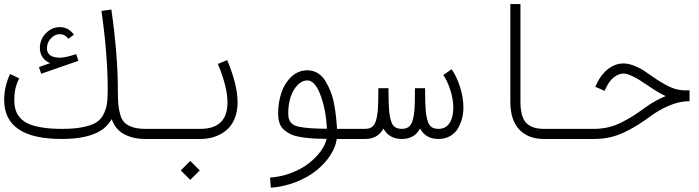

<svg xmlns="http://www.w3.org/2000/svg" viewBox="-172 -671 3373 927"><path d="M348.1 -235.4H397Q397 -192.9 399.4 -166.3Q401.9 -139.6 409.4 -114.7Q417 -89.8 431.6 -76.9Q446.3 -64 470.5 -56.4Q494.6 -48.8 530.3 -48.8V0Q484.4 0 450.9 -12.5Q417.5 -24.9 397.9 -44.9Q378.4 -64.9 366.9 -96.7Q355.5 -128.4 351.8 -160.4Q348.1 -192.4 348.1 -235.4ZM317.9 -618.2 365.7 -625Q397 -405.8 397 -235.4Q397 -188.5 389.2 -153.1Q381.3 -117.7 362.5 -88.1Q343.8 -58.6 313 -39.6Q282.2 -20.5 235.6 -10.3Q189 0 126 0Q-151.9 0 -151.9 -188.5Q-151.9 -252.9 -123.5 -313.5L-79.6 -293Q-93.8 -262.2 -98.4 -239.3Q-103 -216.3 -103 -188.5Q-103 -161.1 -96.7 -140.4Q-90.3 -119.6 -74.5 -101.8Q-58.6 -84 -33 -72.8Q-7.3 -61.5 32.5 -55.2Q72.3 -48.8 126 -48.8Q183.6 -48.8 223.1 -56.2Q262.7 -63.5 287.4 -76.9Q312 -90.3 325.4 -114.5Q338.9 -138.7 343.5 -166Q348.1 -193.4 348.1 -235.4Q348.1 -406.7 317.9 -618.2ZM185.1 -503.4 157.7 -483.9Q142.1 -505.9 116.2 -505.9Q93.3 -505.9 74 -486.1Q54.7 -466.3 54.7 -438.5Q54.7 -392.6 117.7 -392.6Q145 -392.6 195.8 -409.7L206.5 -377.4L26.9 -314.9L16.1 -347.2L70.3 -366.2Q45.9 -375.5 33.2 -395.3Q20.5 -415 20.5 -438.5Q20.5 -480.5 49.3 -510.3Q78.1 -540 116.2 -540Q158.7 -540 185.1 -503.4Z M530.3 -48.8H794.9Q926.3 -48.8 926.3 -176.3Q926.3 -251 879.9 -362.3L924.8 -380.9Q975.1 -261.2 975.1 -176.3Q975.1 -131.8 960.4 -97.2Q945.8 -62.5 920.4 -41.7Q895 -21 863.3 -10.5Q831.5 0 794.9 0H530.3Q520 0 512.9 -7.1Q505.9 -14.2 505.9 -24.4Q505.9 -34.7 512.9 -41.7Q520 -48.8 530.3 -48.8ZM700.7 151.9 746.6 106 792.5 151.9 746.6 197.3Z M1406.2 -49.3Q1401.9 -142.1 1375.2 -212.4Q1348.6 -282.7 1312.5 -282.7Q1275.4 -282.7 1247.6 -237.8Q1219.7 -192.9 1219.7 -122.6Q1219.7 -104 1224.6 -92.3Q1229.5 -80.6 1240.5 -71.8Q1251.5 -63 1273.9 -58.6Q1296.4 -54.2 1326.9 -52Q1357.4 -49.8 1406.2 -49.3ZM1590.8 -48.8V0H1454.1Q1448.2 40 1421.9 80.1Q1395.5 120.1 1354.7 152.8Q1314 185.5 1256.3 208Q1198.7 230.5 1135.7 235.4L1131.8 186.5Q1186.5 182.6 1236.1 163.3Q1285.6 144 1319.8 116.9Q1354 89.8 1376.5 59.1Q1398.9 28.3 1404.8 -0.5Q1364.7 -1 1337.2 -2.7Q1309.6 -4.4 1280.8 -9Q1252 -13.7 1233.6 -22Q1215.3 -30.3 1200 -43.5Q1184.6 -56.6 1177.7 -76.4Q1170.9 -96.2 1170.9 -122.6Q1170.9 -175.8 1186.3 -222.4Q1201.7 -269 1234.6 -300.3Q1267.6 -331.5 1312.5 -331.5Q1339.4 -331.5 1361.6 -318.1Q1383.8 -304.7 1398.4 -281Q1413.1 -257.3 1424.1 -229.5Q1435.1 -201.7 1441.2 -168.2Q1447.3 -134.8 1450.4 -106.4Q1453.6 -78.1 1455.1 -48.8Z M1590.8 -48.8Q1621.1 -48.8 1634.5 -69.1Q1647.9 -89.4 1652.3 -141.1Q1654.8 -170.9 1654.8 -245.1H1703.6Q1703.6 -176.3 1706.5 -140.6Q1710.9 -88.9 1724.1 -68.8Q1737.3 -48.8 1767.6 -48.8Q1797.9 -48.8 1811.3 -69.1Q1824.7 -89.4 1829.1 -141.1Q1831.5 -170.9 1831.5 -245.1H1880.4Q1880.4 -176.3 1883.3 -140.6Q1887.7 -88.9 1900.9 -68.8Q1914.1 -48.8 1944.3 -48.8Q1980 -48.8 1998.3 -76.7Q2016.6 -104.5 2016.6 -151.9Q2016.6 -191.4 2002.2 -236.3Q1987.8 -281.2 1968.3 -308.6L2008.3 -336.9Q2032.7 -302.2 2049.1 -251.2Q2065.4 -200.2 2065.4 -151.9Q2065.4 -124.5 2058.8 -98.9Q2052.2 -73.2 2038.8 -50.5Q2025.4 -27.8 2001 -13.9Q1976.6 0 1944.3 0Q1883.8 0 1856 -50.3Q1829.1 0 1767.6 0Q1707 0 1679.2 -50.3Q1652.3 0 1590.8 0Q1580.6 0 1573.5 -7.1Q1566.4 -14.2 1566.4 -24.4Q1566.4 -34.7 1573.5 -41.7Q1580.6 -48.8 1590.8 -48.8Z M2651.4 -48.8V0H2454.1Q2378.4 0 2335.2 -45.4Q2292 -90.8 2292 -180.2V-651.4H2340.8V-180.2Q2340.8 -106.9 2368.4 -77.9Q2396 -48.8 2454.1 -48.8Z M2651.4 -48.8H2694.8Q2731.4 -48.8 2764.4 -56.4Q2797.4 -64 2830.3 -80.8Q2863.3 -97.7 2886.5 -112.5Q2909.7 -127.4 2946.8 -154.3Q2990.7 -186 3042 -207Q3006.3 -223.1 2949.2 -262.7Q2871.6 -315.9 2837.9 -315.9Q2814.9 -315.9 2790.8 -296.9Q2766.6 -277.8 2747.1 -232.4L2702.1 -252Q2726.6 -308.6 2762.5 -336.7Q2798.3 -364.7 2837.9 -364.7Q2861.3 -364.7 2887.7 -354.5Q2914.1 -344.2 2931.2 -333.5Q2948.2 -322.8 2976.6 -302.7Q3022 -270.5 3059.3 -252.7Q3096.7 -234.9 3132.8 -234.9H3157.2V-182.6L3134.8 -181.2Q3101.6 -178.7 3058.3 -160.9Q3015.1 -143.1 2975.1 -114.3Q2936.5 -86.4 2912.1 -70.8Q2887.7 -55.2 2850.8 -36.4Q2814 -17.6 2775.6 -8.8Q2737.3 0 2694.8 0H2651.4Q2641.1 0 2634 -7.1Q2627 -14.2 2627 -24.4Q2627 -34.7 2634 -41.7Q2641.1 -48.8 2651.4 -48.8Z"/></svg>

Font: AzarMehrMonospaced
Style: SerifRegular
Weight: 1
Designer: Amin Abedi
Version: Version 1.00